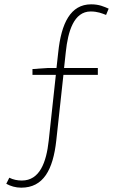

<svg xmlns="http://www.w3.org/2000/svg" viewBox="-20 -759 561 887"><path d="M482 -719C461 -728 439 -739 401 -739C306 -739 263 -652 249 -517L241 -445H202L130 -440V-413H238L205 -109C194 -8 163 75 81 75C60 75 41 71 23 62L9 90C29 101 52 108 78 108C180 108 225 26 240 -110L273 -413H432V-445H276L284 -519C294 -614 321 -706 399 -706C431 -706 452 -697 470 -690Z"/></svg>

Font: Noto Sans Japanese Thin
Style: Regular
Weight: 100
Designer: Ryoko NISHIZUKA (kana & ideographs); Paul D. Hunt (Latin, Greek & Cyrillic); Wenlong ZHANG (bopomofo); Sandoll Communica
Foundry: Adobe Systems Incorporated
Version: Version 1.000;PS 1;hotconv 1.0.78;makeotf.lib2.5.61930